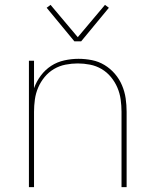

<svg xmlns="http://www.w3.org/2000/svg" viewBox="-20 -770 640 790"><path d="M99 0V-520H120V-407Q130 -435 148 -459Q166 -483 190.5 -499Q215 -515 244.5 -521.5Q274 -528 303 -528Q331 -528 358.5 -522.5Q386 -517 410 -502.5Q434 -488 452.5 -466.5Q471 -445 482 -419Q493 -393 497 -365.5Q501 -338 501 -310V0H480V-310Q480 -335 476.5 -360.5Q473 -386 463 -409.5Q453 -433 436.5 -453Q420 -473 398 -486Q376 -499 350.5 -504Q325 -509 300 -509Q275 -509 249.5 -504Q224 -499 202 -486Q180 -473 163.5 -453Q147 -433 137 -409.5Q127 -386 123.5 -360.5Q120 -335 120 -310V0ZM286 -600 172 -738 188 -750 300 -617 412 -750 428 -738 314 -600Z"/></svg>

Font: Iosevka Aile Thin
Style: Regular
Weight: 100
Designer: Belleve Invis
Foundry: Belleve Invis
Version: Version 31.1.0; ttfautohint (v1.8.4)